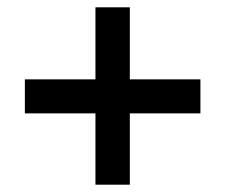

<svg xmlns="http://www.w3.org/2000/svg" viewBox="-20 -616 617 525"><path d="M335 -399V-596H241V-399H48V-306H241V-111H335V-306H528V-399Z"/></svg>

Font: Noto Sans Myanmar UI SemiBold
Style: Regular
Weight: 600
Designer: Monotype Design Team
Foundry: Monotype Imaging Inc.
Version: Version 2.103